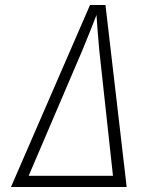

<svg xmlns="http://www.w3.org/2000/svg" viewBox="-20 -750 640 770"><path d="M24 0 341 -730H403L488 0ZM95 -45H433L378 -550Q374 -594 371 -632.5Q368 -671 367 -690Q360 -671 344.5 -632.5Q329 -594 311 -550Z"/></svg>

Font: JetBrains Mono NL Thin
Style: Italic
Weight: 100
Italic angle: -9°
Monospace: yes
Designer: Philipp Nurullin, Konstantin Bulenkov
Foundry: JetBrains
Version: Version 2.305; ttfautohint (v1.8.4.7-5d5b)